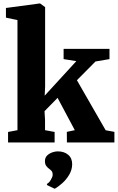

<svg xmlns="http://www.w3.org/2000/svg" viewBox="-20 -840 694 1132"><path d="M27.5 0V-62L83 -72.5V-721.5L15 -736V-793L213 -819.5H216.5L246 -798V-330L243.5 -276L430 -479.5L355 -491.5V-552H625.5V-491.5L543 -477.5L433.5 -367L603 -72L654.5 -62.5V0H374.5L374 -62.5L421 -72.5L319.5 -263L242.5 -184.5L245.5 -134V-72.5L302 -62V0ZM405.5 129Q405 161.5 388 190.2Q371 219 347.2 240Q323.5 261 303.5 272.5H301.5L258 251.5L256 244.5Q269 238.5 279.8 220.2Q290.5 202 290.5 191Q290.5 175 284 167.8Q277.5 160.5 269.5 155Q261 149 253 138.8Q245 128.5 245 110Q245 89 258.2 76.5Q271.5 64 288.8 58.2Q306 52.5 318 52.5H321.5Q358.5 52.5 382.2 72.8Q406 93 405.5 129Z"/></svg>

Font: Merriweather 28pt Black
Style: Regular
Weight: 900
Version: Version 2.100